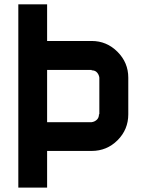

<svg xmlns="http://www.w3.org/2000/svg" viewBox="-20 -853 661 873"><path d="M396.7 -297.5Q410 -299.2 420 -308.3Q430 -317.5 430 -333.3H431.7V-500Q430 -513.3 421.2 -523.3Q412.5 -533.3 396.7 -533.3V-535H194.2V-297.5ZM396.7 -166.7H194.2V0H63.3V-833.3H194.2V-666.7H396.7Q465 -666.7 514.2 -617.5Q563.3 -568.3 563.3 -500V-333.3Q563.3 -264.2 514.6 -215.4Q465.8 -166.7 396.7 -166.7Z"/></svg>

Font: 0xA000-Squareish
Style: Squareish-Bold
Weight: 700
Version: Version 0.1